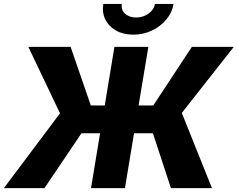

<svg xmlns="http://www.w3.org/2000/svg" viewBox="-42 -969 1224 989"><path d="M722.2 -727.5 671.9 -425.8H747.6L946.3 -727.5H1162.1L894.5 -387.2L1049.8 0H838.4L745.6 -282.7H648.4L601.6 0H426.8L473.6 -282.7H377.9L187 0H-22L267.1 -385.3L104 -727.5H321.8L425.8 -425.8H497.6L547.4 -727.5ZM644.5 -790.5Q592.8 -790.5 555.4 -811.8Q518.1 -833 500.5 -868.7Q482.9 -904.3 490.2 -948.7H585.4Q580.6 -918.9 601.8 -898.9Q623 -878.9 659.7 -878.9Q695.3 -878.9 723.1 -898.9Q751 -918.9 755.9 -948.7H852.1Q844.7 -904.3 814.9 -868.7Q785.2 -833 740.7 -811.8Q696.3 -790.5 644.5 -790.5Z"/></svg>

Font: Inter Extra Bold
Style: Italic
Weight: 800
Italic angle: -9.39999°
Designer: Rasmus Andersson
Foundry: rsms
Version: Version 4.000;git-3c8e0fc